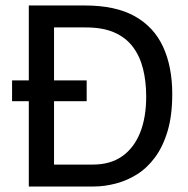

<svg xmlns="http://www.w3.org/2000/svg" viewBox="-20 -680 684 700"><path d="M24 -387H296V-311H24ZM133 0V-80H319Q382 -80 425 -110Q468 -140 490.5 -195.5Q513 -251 513 -328Q513 -383 501.5 -429Q490 -475 464.5 -509Q439 -543 397 -561.5Q355 -580 293 -580H133V-660H290Q401 -660 471 -621Q541 -582 574.5 -509.5Q608 -437 608 -337Q608 -259 591 -202Q574 -145 545 -106Q516 -67 479 -44Q442 -21 401 -10.5Q360 0 321 0ZM85 0V-660H177V0Z"/></svg>

Font: Bricolage Grotesque 96pt
Style: Regular
Weight: 400
Version: Version 1.001;gftools[0.9.33.dev8+g029e19f]